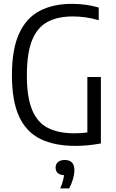

<svg xmlns="http://www.w3.org/2000/svg" viewBox="-20 -770 616 1022"><path d="M381 6.5Q270.5 6.5 195.2 -30.2Q120 -67 81.8 -149.5Q43.5 -232 43.5 -369.5Q43.5 -508 81.8 -591.5Q120 -675 191.5 -712.2Q263 -749.5 363.5 -749.5Q438 -749.5 505.5 -730V-662.5Q469 -673 435.2 -677.8Q401.5 -682.5 367 -682.5Q288.5 -682.5 234 -654Q179.5 -625.5 151.2 -557Q123 -488.5 123 -368.5Q123 -252 151.2 -184.5Q179.5 -117 235.5 -88.8Q291.5 -60.5 375.5 -60.5Q412.5 -60.5 445 -65V-360H517V-6.5Q479 0.5 446 3.5Q413 6.5 381 6.5ZM300.5 233Q310 211.5 314.5 194.5Q319 177.5 321 162.5Q276 160 276 121.5Q276 104 288.5 92.8Q301 81.5 324.5 81.5Q376 81.5 376 136Q376 157 368.5 183.2Q361 209.5 348 233Z"/></svg>

Font: Encode Sans Condensed Condensed
Style: Regular
Weight: 400
Width: 3
Designer: Multiple Designers
Foundry: Impallari Type
Version: Version 3.000; ttfautohint (v1.8.3) -l 8 -r 50 -G 200 -x 14 